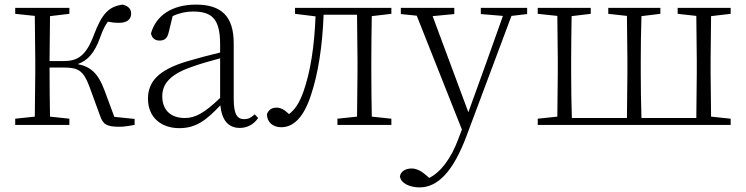

<svg xmlns="http://www.w3.org/2000/svg" viewBox="-20 -542 3236 833"><path d="M414 -40C427 -2 443 8 499 8C517 8 543 4 564 0V-26L476 -35L433 -151C406 -223 375 -252 317 -264C360 -279 390 -311 415 -381C426 -412 436 -432 448 -448C462 -445 477 -443 497 -443C531 -443 549 -458 549 -483C549 -504 536 -516 512 -522C452 -514 422 -482 388 -392C353 -298 316 -277 255 -277H195L197 -472L281 -482V-508H46V-482L131 -473L133 -283V-226L131 -36L46 -27V0H281V-27L197 -36C196 -90 195 -174 195 -249H256C318 -249 341 -237 367 -169Z M1020 13C1052 13 1080 -1 1100 -30L1085 -46C1069 -31 1057 -25 1040 -25C1010 -25 994 -44 994 -113V-354C994 -473 939 -522 830 -522C728 -522 657 -476 635 -397C639 -377 652 -366 672 -366C693 -366 706 -375 712 -402L729 -472C759 -486 788 -492 817 -492C897 -492 935 -463 935 -350V-314C889 -303 839 -290 792 -276C668 -239 622 -188 622 -114C622 -31 681 14 758 14C829 14 874 -19 936 -85C942 -23 969 13 1020 13ZM935 -117C866 -51 827 -30 782 -30C723 -30 684 -62 684 -125C684 -175 715 -217 804 -249C844 -264 890 -277 935 -289Z M1528 0H1678V-27L1593 -36C1592 -91 1591 -172 1591 -226V-283C1591 -336 1592 -417 1593 -472L1678 -482V-508H1260V-482L1349 -471C1344 -342 1327 -230 1296 -143C1279 -96 1261 -68 1234 -47C1215 -65 1199 -75 1180 -75C1159 -75 1146 -66 1138 -47C1138 -12 1164 10 1200 10C1253 10 1298 -32 1330 -132C1360 -222 1379 -342 1384 -478H1529L1531 -283V-226L1529 -36L1444 -27V0Z M2066 -481 2162 -473 2089 -268 2012 -55 1857 -472 1951 -481V-508H1719V-481L1788 -474L1984 20L1968 62C1938 143 1894 204 1842 230L1832 221C1810 201 1788 189 1766 189C1741 189 1719 200 1715 223C1719 254 1759 271 1800 271C1879 271 1946 203 2004 48L2199 -473L2267 -481V-508H2066Z M2430 0H3150V-27L3065 -36L3063 -226V-283L3065 -472L3150 -482V-508H2920V-482L3001 -473L3003 -283V-226L3001 -30H2763C2761 -85 2760 -170 2760 -226V-283C2760 -336 2761 -417 2763 -472L2845 -482V-508H2619V-482L2700 -473L2702 -283V-226L2700 -30H2461C2459 -85 2458 -170 2458 -226V-283C2458 -336 2459 -417 2460 -472L2543 -482V-508H2313V-482L2398 -473L2400 -283V-226L2398 -36L2313 -27V0Z"/></svg>

Font: Noto Serif CJK SC ExtraLight
Style: Regular
Weight: 200
Designer: Ryoko NISHIZUKA 西塚涼子 (kana & ideographs); Frank Grießhammer (Latin, Greek & Cyrillic); Wenlong ZHANG 张文龙 (bopomofo); San
Foundry: Adobe
Version: Version 2.001;hotconv 1.1.0;makeotfexe 2.6.0